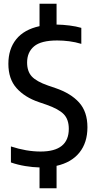

<svg xmlns="http://www.w3.org/2000/svg" viewBox="-20 -880 509 1020"><path d="M190 120V9.5Q155.5 9 114.5 2.2Q73.5 -4.5 38 -17V-102Q120.5 -75 195.5 -75Q345.5 -75 345.5 -195.5Q345.5 -245.5 318.8 -273.2Q292 -301 226 -324L186.5 -337.5Q111.5 -363 68 -411.8Q24.5 -460.5 24.5 -541Q24.5 -619.5 66 -671.2Q107.5 -723 190 -741V-860H280.5V-749.5Q314 -749 349.5 -744.5Q385 -740 412 -732V-647Q381 -656.5 348 -660.8Q315 -665 284 -665Q198 -665 161 -633.8Q124 -602.5 124 -548Q124 -501 148.8 -474Q173.5 -447 235.5 -425.5L275 -412Q356 -384.5 400.2 -335.5Q444.5 -286.5 444.5 -204Q444.5 -122.5 402.2 -69.8Q360 -17 280.5 1V120Z"/></svg>

Font: Encode Sans Cnd Md
Style: Regular
Weight: 500
Width: 3
Designer: Multiple Designers
Foundry: Impallari Type
Version: Version 3.002; ttfautohint (v1.8.3) -l 8 -r 50 -G 200 -x 14 